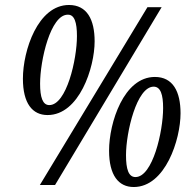

<svg xmlns="http://www.w3.org/2000/svg" viewBox="-20 -743 767 771"><path d="M171 -281C298 -281 360 -471 360 -577C360 -665 329 -723 257 -723C132 -723 72 -540 72 -427C72 -328 110 -281 171 -281ZM140 0H201L629 -714H572ZM178 -321C151 -321 141 -353 141 -407C141 -501 183 -684 252 -684C279 -685 289 -653 289 -598C289 -504 247 -321 178 -321ZM517 8C644 8 705 -183 705 -288C705 -376 674 -434 602 -434C477 -434 418 -251 418 -138C418 -39 456 8 517 8ZM524 -32C496 -32 486 -64 486 -120C486 -212 529 -395 597 -395C625 -395 635 -363 635 -309C635 -215 593 -32 524 -32Z"/></svg>

Font: Noto Serif ExtraCondensed
Style: Italic
Weight: 400
Width: 2
Italic angle: -12°
Designer: Monotype Design Team
Foundry: Monotype Imaging Inc.
Version: Version 2.014